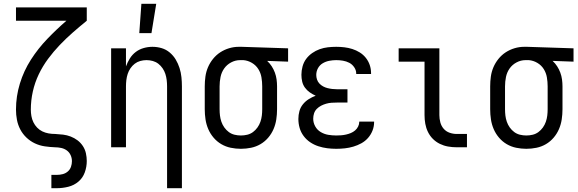

<svg xmlns="http://www.w3.org/2000/svg" viewBox="-20 -774 3040 1009"><path d="M250 215V145H279Q295 145 310 141Q325 137 336.5 127Q348 117 353 102.5Q358 88 358 73Q358 56 351 41Q344 26 331 16.5Q318 7 301.5 3.5Q285 0 269 0Q242 -1 215 -5Q188 -9 163.5 -20.5Q139 -32 119 -51Q99 -70 86.5 -94Q74 -118 69 -144.5Q64 -171 64 -198Q64 -268 84.5 -335Q105 -402 142.5 -460.5Q180 -519 228.5 -569.5Q277 -620 329 -665H64V-735H436V-665Q399 -635 363 -603.5Q327 -572 294 -537.5Q261 -503 232.5 -464.5Q204 -426 183.5 -383Q163 -340 152.5 -293Q142 -246 142 -198Q142 -181 145 -164Q148 -147 155.5 -131.5Q163 -116 175 -103.5Q187 -91 202.5 -83.5Q218 -76 235 -73Q252 -70 269 -70H270Q291 -69 311.5 -66.5Q332 -64 351.5 -56.5Q371 -49 387.5 -36.5Q404 -24 415.5 -6.5Q427 11 431.5 31.5Q436 52 436 72Q436 103 425.5 132Q415 161 392 180.5Q369 200 339 207.5Q309 215 279 215Z M858 215V-320Q858 -337 856 -353.5Q854 -370 849 -385.5Q844 -401 834.5 -415Q825 -429 812 -439Q799 -449 783 -453.5Q767 -458 750 -458Q733 -458 717 -453.5Q701 -449 688 -439Q675 -429 665.5 -415Q656 -401 651 -385.5Q646 -370 644 -353.5Q642 -337 642 -320V0H564V-520H642V-425Q650 -447 662.5 -467Q675 -487 693.5 -501Q712 -515 735 -521.5Q758 -528 781 -528Q806 -528 829.5 -521Q853 -514 872 -498Q891 -482 903.5 -461Q916 -440 923.5 -416.5Q931 -393 933.5 -368.5Q936 -344 936 -320V215ZM712 -600 723 -754H801L776 -600Z M1246 8Q1219 8 1192.5 2.5Q1166 -3 1143 -16.5Q1120 -30 1102.5 -50.5Q1085 -71 1074.5 -95.5Q1064 -120 1060 -146.5Q1056 -173 1056 -200V-320Q1056 -346 1059.5 -371.5Q1063 -397 1073 -420.5Q1083 -444 1099.5 -464.5Q1116 -485 1137.5 -499Q1159 -513 1184 -520.5Q1209 -528 1235 -528H1250L1494 -520V-450L1384 -454Q1398 -441 1408 -425.5Q1418 -410 1424.5 -392.5Q1431 -375 1433.5 -356.5Q1436 -338 1436 -320V-200Q1436 -173 1432 -146.5Q1428 -120 1417.5 -95.5Q1407 -71 1389.5 -50.5Q1372 -30 1349 -16.5Q1326 -3 1299.5 2.5Q1273 8 1246 8ZM1246 -62Q1263 -62 1279.5 -66Q1296 -70 1309.5 -80Q1323 -90 1333 -104Q1343 -118 1348.5 -134Q1354 -150 1356 -166.5Q1358 -183 1358 -200V-320Q1358 -344 1354 -367.5Q1350 -391 1337.5 -411Q1325 -431 1304 -443.5Q1283 -456 1259 -458H1242Q1217 -458 1194.5 -446Q1172 -434 1158 -414Q1144 -394 1139 -369.5Q1134 -345 1134 -320V-200Q1134 -183 1136 -166.5Q1138 -150 1143.5 -134Q1149 -118 1159 -104Q1169 -90 1182.5 -80Q1196 -70 1212.5 -66Q1229 -62 1246 -62Z M1747 8Q1723 8 1699.5 5Q1676 2 1653 -5.5Q1630 -13 1610 -26.5Q1590 -40 1575.5 -59.5Q1561 -79 1554.5 -102Q1548 -125 1548 -149Q1548 -170 1553.5 -190Q1559 -210 1572 -226Q1585 -242 1602.5 -253Q1620 -264 1639 -271Q1623 -278 1608 -288.5Q1593 -299 1582.5 -313.5Q1572 -328 1568 -345.5Q1564 -363 1564 -381Q1564 -403 1570 -425Q1576 -447 1589 -464.5Q1602 -482 1620.5 -495Q1639 -508 1660 -515.5Q1681 -523 1703 -525.5Q1725 -528 1747 -528Q1768 -528 1789.5 -525.5Q1811 -523 1831.5 -516.5Q1852 -510 1870.5 -498.5Q1889 -487 1902.5 -470Q1916 -453 1923 -432.5Q1930 -412 1930 -390V-385H1852V-388Q1852 -405 1841.5 -420.5Q1831 -436 1815.5 -444Q1800 -452 1782.5 -455Q1765 -458 1747 -458Q1729 -458 1710.5 -454.5Q1692 -451 1676 -441.5Q1660 -432 1651 -415.5Q1642 -399 1642 -380Q1642 -368 1646 -356Q1650 -344 1658.5 -335Q1667 -326 1678 -320Q1689 -314 1701 -311Q1713 -308 1725.5 -306.5Q1738 -305 1750 -305H1806V-235H1750Q1736 -235 1722 -234Q1708 -233 1694 -229Q1680 -225 1667.5 -218.5Q1655 -212 1645 -202Q1635 -192 1630.5 -178.5Q1626 -165 1626 -150Q1626 -129 1636.5 -110Q1647 -91 1665.5 -80Q1684 -69 1705 -65.5Q1726 -62 1747 -62Q1760 -62 1773 -63Q1786 -64 1799 -67Q1812 -70 1824 -75Q1836 -80 1846 -88.5Q1856 -97 1862 -109Q1868 -121 1868 -134V-135H1946V-132Q1946 -109 1937.5 -87.5Q1929 -66 1914 -49Q1899 -32 1879 -21Q1859 -10 1837 -3.5Q1815 3 1792.5 5.5Q1770 8 1747 8Z M2434 0H2380Q2357 0 2334.5 -4Q2312 -8 2291.5 -18Q2271 -28 2255 -44Q2239 -60 2229 -80.5Q2219 -101 2215 -123.5Q2211 -146 2211 -169V-450H2075V-520H2289V-169Q2289 -150 2294 -131Q2299 -112 2311.5 -97.5Q2324 -83 2342.5 -76.5Q2361 -70 2380 -70H2434Z M2746 8Q2719 8 2692.5 2.5Q2666 -3 2643 -16.5Q2620 -30 2602.5 -50.5Q2585 -71 2574.5 -95.5Q2564 -120 2560 -146.5Q2556 -173 2556 -200V-320Q2556 -346 2559.5 -371.5Q2563 -397 2573 -420.5Q2583 -444 2599.5 -464.5Q2616 -485 2637.5 -499Q2659 -513 2684 -520.5Q2709 -528 2735 -528H2750L2994 -520V-450L2884 -454Q2898 -441 2908 -425.5Q2918 -410 2924.5 -392.5Q2931 -375 2933.5 -356.5Q2936 -338 2936 -320V-200Q2936 -173 2932 -146.5Q2928 -120 2917.5 -95.5Q2907 -71 2889.5 -50.5Q2872 -30 2849 -16.5Q2826 -3 2799.5 2.5Q2773 8 2746 8ZM2746 -62Q2763 -62 2779.5 -66Q2796 -70 2809.5 -80Q2823 -90 2833 -104Q2843 -118 2848.5 -134Q2854 -150 2856 -166.5Q2858 -183 2858 -200V-320Q2858 -344 2854 -367.5Q2850 -391 2837.5 -411Q2825 -431 2804 -443.5Q2783 -456 2759 -458H2742Q2717 -458 2694.5 -446Q2672 -434 2658 -414Q2644 -394 2639 -369.5Q2634 -345 2634 -320V-200Q2634 -183 2636 -166.5Q2638 -150 2643.5 -134Q2649 -118 2659 -104Q2669 -90 2682.5 -80Q2696 -70 2712.5 -66Q2729 -62 2746 -62Z"/></svg>

Font: Iosevka srxl
Style: Regular
Weight: 400
Monospace: yes
Designer: Belleve Invis
Foundry: Belleve Invis
Version: Version 33.0.1; ttfautohint (v1.8.3)